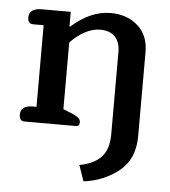

<svg xmlns="http://www.w3.org/2000/svg" viewBox="-53 -549 735 832"><g transform="rotate(5 315.0 -132.5)"><path d="M317 167Q381 155 412 121Q443 87 443 23V-336Q443 -378 421 -401.5Q399 -425 356 -425Q323 -425 289 -406.5Q255 -388 227 -358V-68L267 -52Q287 -43 295 -35.5Q303 -28 303 -17Q303 0 288 0H64Q41 0 41 -28Q41 -68 94 -68H110V-423H64Q41 -423 41 -451Q41 -471 55 -481Q69 -491 94 -491H222V-427H225Q308 -501 395 -501Q467 -501 513.5 -459.5Q560 -418 560 -346V20Q560 120 494.5 172.5Q429 225 341 236Z"/></g></svg>

Font: Maitree Semibold
Style: Regular
Weight: 600
Designer: CadsonDemak Team
Foundry: CadsonDemak
Version: Version 1.010